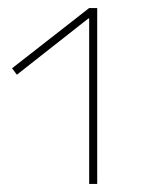

<svg xmlns="http://www.w3.org/2000/svg" viewBox="-20 -750 400 478"><path d="M202 -292V-704H200L22 -564L10 -580L202 -730H222V-292Z"/></svg>

Font: M PLUS 2 Thin Thin
Style: Regular
Weight: 250
Version: Version 1.001